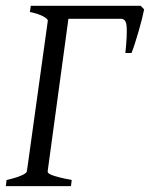

<svg xmlns="http://www.w3.org/2000/svg" viewBox="-20 -635 512 655"><path d="M0 0 2.4 -21Q33.2 -27.8 52 -35.9Q70.8 -43.9 71.8 -50.8L143.1 -564Q144 -569.8 128.4 -578.6Q112.8 -587.4 82 -594.2L85 -615.2H460L471.7 -603Q469.2 -590.3 464.4 -570.8Q459.5 -551.3 453.4 -530Q447.3 -508.8 440.7 -488.3Q434.1 -467.8 428.7 -454.1H407.7Q414.1 -516.1 412.1 -543.5Q410.2 -570.8 393.6 -570.8H213.4L142.6 -50.8Q142.1 -47.4 145.3 -44.2Q148.4 -41 157.5 -37.6Q166.5 -34.2 182.6 -30Q198.7 -25.9 224.6 -21L222.2 0Z"/></svg>

Font: Akkhara
Style: Italic
Weight: 400
Italic angle: -7°
Designer: J. Victor Gaultney
Version: Version 1.00 June 13, 2006, initial release